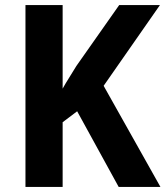

<svg xmlns="http://www.w3.org/2000/svg" viewBox="-20 -734 650 754"><path d="M610 0H446L283 -297L226 -254V0H80V-714H226V-386Q237 -406 251 -428Q265 -450 280 -475L448 -714H608L387 -397Z"/></svg>

Font: Noto Sans SemiCondensed
Style: Bold
Weight: 700
Width: 4
Designer: Monotype Design Team
Foundry: Monotype Imaging Inc.
Version: Version 2.013; ttfautohint (v1.8.4.7-5d5b)